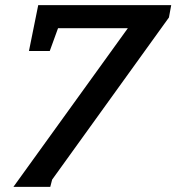

<svg xmlns="http://www.w3.org/2000/svg" viewBox="-20 -691 687 748"><path d="M638.2 -623 183.1 8.8 175.8 37.1H32.2L478 -581.1H206.1L173.8 -492.2H92.8L128.9 -670.9H647Z"/></svg>

Font: Charis SIL Phon
Style: Bold Italic
Weight: 700
Italic angle: -11°
Foundry: SIL International
Version: Version 5.000